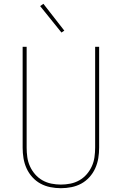

<svg xmlns="http://www.w3.org/2000/svg" viewBox="-20 -981 640 1009"><path d="M300 8Q272 8 244.5 2.5Q217 -3 193 -16Q169 -29 150 -50Q131 -71 119.5 -96.5Q108 -122 103.5 -149.5Q99 -177 99 -205V-735H120V-205Q120 -180 123.5 -155Q127 -130 137.5 -107Q148 -84 164.5 -65Q181 -46 203 -33.5Q225 -21 250 -16Q275 -11 300 -11Q325 -11 350 -16Q375 -21 397 -33.5Q419 -46 435.5 -65Q452 -84 462.5 -107Q473 -130 476.5 -155Q480 -180 480 -205V-735H501V-205Q501 -177 496.5 -149.5Q492 -122 480.5 -96.5Q469 -71 450 -50Q431 -29 407 -16Q383 -3 355.5 2.5Q328 8 300 8ZM303 -810 191 -949 208 -961 318 -820Z"/></svg>

Font: Iosevka Thin Extended
Style: Regular
Weight: 100
Width: 7
Monospace: yes
Designer: Belleve Invis
Foundry: Belleve Invis
Version: Version 32.5.0; ttfautohint (v1.8.4)